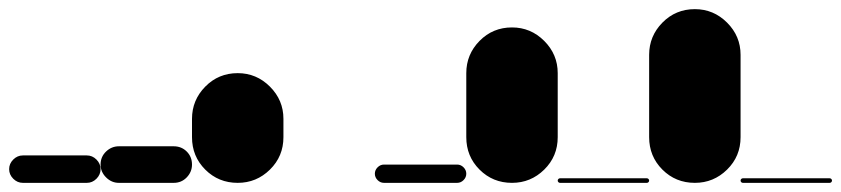

<svg xmlns="http://www.w3.org/2000/svg" viewBox="-20 -400 1840 420"><path d="M30 -60Q18 -60 9 -51Q0 -42 0 -30Q0 -18 9 -9Q18 0 30 0H170Q182 0 191 -9Q200 -18 200 -30Q200 -42 191 -51Q182 -60 170 -60Z M240 -80Q224 -80 212 -68.5Q200 -57 200 -40Q200 -24 212 -12Q224 0 240 0H360Q377 0 388.5 -12Q400 -24 400 -40Q400 -57 388.5 -68.5Q377 -80 360 -80Z M400 -100H600V-140H400ZM500 -200Q458 -200 429 -170.5Q400 -141 400 -100Q400 -58 429 -29Q458 0 500 0Q541 0 570.5 -29Q600 -58 600 -100Q600 -141 570.5 -170.5Q541 -200 500 -200ZM500 -240Q458 -240 429 -210.5Q400 -181 400 -140Q400 -98 429 -69Q458 -40 500 -40Q541 -40 570.5 -69Q600 -98 600 -140Q600 -181 570.5 -210.5Q541 -240 500 -240Z M600 0Q600 0 600 0Q600 0 600 0Q600 0 600 0Q600 0 600 0H800Q800 0 800 0Q800 0 800 0Q800 0 800 0Q800 0 800 0Z M820 -40Q812 -40 806 -34Q800 -28 800 -20Q800 -12 806 -6Q812 0 820 0H980Q988 0 994 -6Q1000 -12 1000 -20Q1000 -28 994 -34Q988 -40 980 -40Z M1000 -100H1200V-240H1000ZM1100 -200Q1058 -200 1029 -170.5Q1000 -141 1000 -100Q1000 -58 1029 -29Q1058 0 1100 0Q1141 0 1170.5 -29Q1200 -58 1200 -100Q1200 -141 1170.5 -170.5Q1141 -200 1100 -200ZM1100 -340Q1058 -340 1029 -310.5Q1000 -281 1000 -240Q1000 -198 1029 -169Q1058 -140 1100 -140Q1141 -140 1170.5 -169Q1200 -198 1200 -240Q1200 -281 1170.5 -310.5Q1141 -340 1100 -340Z M1205 -10Q1203 -10 1201.5 -8.5Q1200 -7 1200 -5Q1200 -3 1201.5 -1.5Q1203 0 1205 0H1395Q1397 0 1398.5 -1.5Q1400 -3 1400 -5Q1400 -7 1398.5 -8.5Q1397 -10 1395 -10Z M1400 -100H1600V-280H1400ZM1500 -200Q1458 -200 1429 -170.5Q1400 -141 1400 -100Q1400 -58 1429 -29Q1458 0 1500 0Q1541 0 1570.5 -29Q1600 -58 1600 -100Q1600 -141 1570.5 -170.5Q1541 -200 1500 -200ZM1500 -380Q1458 -380 1429 -350.5Q1400 -321 1400 -280Q1400 -238 1429 -209Q1458 -180 1500 -180Q1541 -180 1570.5 -209Q1600 -238 1600 -280Q1600 -321 1570.5 -350.5Q1541 -380 1500 -380Z M1605 -10Q1603 -10 1601.5 -8.5Q1600 -7 1600 -5Q1600 -3 1601.5 -1.5Q1603 0 1605 0H1795Q1797 0 1798.5 -1.5Q1800 -3 1800 -5Q1800 -7 1798.5 -8.5Q1797 -10 1795 -10Z"/></svg>

Font: Wavefont Black
Style: Regular
Weight: 900
Version: Version 3.004;gftools[0.9.33]